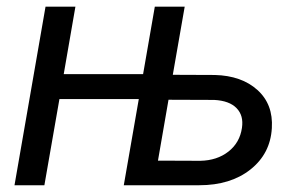

<svg xmlns="http://www.w3.org/2000/svg" viewBox="-20 -548 880 568"><path d="M168.5 -328.6H403.3L438 -528.3H526.4L491.2 -326.7L615.2 -326.2Q694.8 -324.2 741.7 -281.7Q788.6 -239.3 784.2 -168.9Q779.8 -93.3 720.9 -46.6Q662.1 0 569.3 0H346.2L390.6 -254.9H155.8L111.3 0H22.9L114.7 -528.3H203.1ZM478.5 -252.9 447.3 -72.8 572.3 -72.3Q622.1 -73.2 655.8 -99.6Q689.5 -126 695.8 -169.9Q701.2 -206.1 679.9 -228Q658.7 -250 613.8 -252.4Z"/></svg>

Font: Roboto
Style: Italic
Weight: 400
Italic angle: -12°
Designer: Google
Version: Version 2.134; 2016; ttfautohint (v1.6)